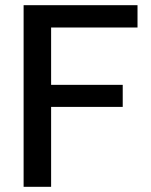

<svg xmlns="http://www.w3.org/2000/svg" viewBox="-20 -720 583 740"><path d="M71 0V-700H510V-614H177V-393H453V-308H177V0Z"/></svg>

Font: Firefly Display Medium
Style: Regular
Weight: 500
Designer: Colophon Foundry, Jonny Pinhorn
Foundry: Colophon Foundry
Version: Version 1.200; ttfautohint (v1.8.3)